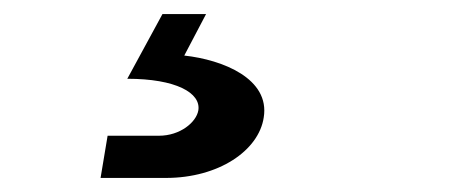

<svg xmlns="http://www.w3.org/2000/svg" viewBox="-20 -43 640 273"><path d="M123 210H216C291 210 348 171 355 124C364 69 297 42 242 36L273 -23H211L161 69C230 69 266 89 262 114C259 131 236 150 206 150H133Z"/></svg>

Font: JetBrains Mono SemiBold
Style: Italic
Weight: 472
Italic angle: -9°
Monospace: yes
Designer: Philipp Nurullin, Konstantin Bulenkov
Foundry: JetBrains
Version: Version 2.305